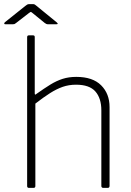

<svg xmlns="http://www.w3.org/2000/svg" viewBox="-41 -914 637 934"><path d="M100 0Q91 0 91 -9V-733Q91 -742 99 -742H120Q128 -742 128 -734V-460Q128 -455 130 -454Q132 -453 136 -457Q174 -484 204 -502.5Q234 -521 264 -530.5Q294 -540 330 -540Q410 -540 451 -499Q492 -458 492 -393V-10Q492 0 483 0H461Q457 0 454.5 -2.5Q452 -5 452 -9V-377Q452 -436 423 -469Q394 -502 329 -502Q294 -502 264 -491.5Q234 -481 202.5 -461Q171 -441 131 -410V-9Q131 0 122 0H100ZM177 -802 118 -850Q111 -856 109 -856Q107 -856 99 -850L37 -802Q32 -798 29.5 -797Q27 -796 22 -796H-15Q-20 -796 -20.5 -799Q-21 -802 -17 -806L82 -885Q87 -889 91 -891.5Q95 -894 102 -894H120Q126 -894 129.5 -891Q133 -888 136 -886L234 -806Q246 -796 233 -796H192Q188 -796 184.5 -797.5Q181 -799 177 -802Z"/></svg>

Font: Libre Franklin Thin
Style: Regular
Weight: 100
Designer: Pablo Impallari, Rodrigo Fuenzalida, Nhung Nguyen
Foundry: Impallari Type
Version: Version 3.000